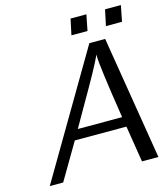

<svg xmlns="http://www.w3.org/2000/svg" viewBox="-123 -945 913 1042"><g transform="rotate(-15 333.5 -424.5)"><path d="M26.9 0 435.1 -693.8H523.9L637.2 0H544.9L512.2 -204.1H222.2L102.1 0ZM253.9 -259.8H502.9Q456.1 -560.5 456.1 -612.8V-624Q440.9 -589.8 409.4 -532.5Q377.9 -475.1 319.3 -374Q260.7 -272.9 253.9 -259.8ZM352.1 -759.8 371.1 -849.1H460L442.4 -759.8ZM545.9 -759.8 564.9 -849.1H653.8L636.2 -759.8Z"/></g></svg>

Font: CMU Sans Serif
Style: Oblique
Weight: 500
Italic angle: -12°
Version: Version 0.7.0